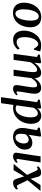

<svg xmlns="http://www.w3.org/2000/svg" viewBox="1490 -2086 850 3870"><g transform="rotate(90 1915.0 -151.0)"><path d="M324 -556.5Q391 -556.5 436.8 -530.5Q482.5 -504.5 506 -454.8Q529.5 -405 529.5 -334Q530 -266 510.2 -203.5Q490.5 -141 452.5 -92.5Q414.5 -44 360.5 -15.8Q306.5 12.5 238.5 12.5Q172.5 12.5 127 -13.5Q81.5 -39.5 58 -89Q34.5 -138.5 34 -208.5Q34 -278 53.8 -340.5Q73.5 -403 111.2 -451.8Q149 -500.5 202.8 -528.5Q256.5 -556.5 324 -556.5ZM309.5 -507Q279.5 -507 256.5 -488Q233.5 -469 216.8 -437.2Q200 -405.5 189 -366Q178 -326.5 172.8 -284.8Q167.5 -243 168 -204.5Q168 -146 178.5 -108.8Q189 -71.5 208.5 -54Q228 -36.5 255.5 -36.5Q285 -36.5 307.8 -55.5Q330.5 -74.5 347.2 -106.2Q364 -138 374.8 -177.5Q385.5 -217 390.8 -258.8Q396 -300.5 396 -339Q395.5 -397 386 -434Q376.5 -471 357.5 -489Q338.5 -507 309.5 -507Z M781 10Q696 10 647.2 -47.2Q598.5 -104.5 597.5 -209Q597 -269.5 616 -330.5Q635 -391.5 672.8 -442.5Q710.5 -493.5 767 -524.5Q823.5 -555.5 898.5 -555.5Q926.5 -555.5 960 -550.2Q993.5 -545 1016.5 -535L983.5 -411.5L957.5 -414Q945.5 -436.5 931.5 -455.2Q917.5 -474 902.8 -485.5Q888 -497 873.5 -497Q845 -497 818.5 -476.5Q792 -456 771.8 -418.5Q751.5 -381 739.8 -329.5Q728 -278 728.5 -216Q729.5 -163 740.8 -128.8Q752 -94.5 773.2 -77.8Q794.5 -61 826 -61Q855 -61 878.5 -69.5Q902 -78 921.2 -92Q940.5 -106 957 -123.5L978.5 -86Q964.5 -66.5 937.5 -44Q910.5 -21.5 871.2 -5.8Q832 10 781 10Z M1257 -543 1243 -413.5Q1259.5 -442 1282.2 -467.5Q1305 -493 1331.5 -513Q1358 -533 1387.2 -544.2Q1416.5 -555.5 1447 -555.5Q1483.5 -555.5 1507.2 -541Q1531 -526.5 1543.2 -496Q1555.5 -465.5 1556 -417.5Q1556 -410.5 1555.5 -401.8Q1555 -393 1554 -383.5Q1553 -374 1551.5 -364L1535 -379Q1552 -419 1575.2 -451.5Q1598.5 -484 1626.5 -507.2Q1654.5 -530.5 1686.2 -543Q1718 -555.5 1752 -555.5Q1805 -555.5 1837 -523.2Q1869 -491 1869 -419Q1869 -399.5 1865.2 -369.5Q1861.5 -339.5 1856.2 -306.5Q1851 -273.5 1846 -245Q1841.5 -218.5 1836.8 -189.8Q1832 -161 1828.2 -134.2Q1824.5 -107.5 1823.5 -88Q1823 -70.5 1827.5 -64.2Q1832 -58 1839.5 -58Q1849.5 -58 1860.5 -64Q1871.5 -70 1888 -84.5L1900.5 -58Q1894 -49 1876.5 -32.8Q1859 -16.5 1831.8 -3Q1804.5 10.5 1768 10.5Q1740 10.5 1723.8 1.5Q1707.5 -7.5 1701 -23Q1694.5 -38.5 1694.5 -58Q1695 -75 1698.8 -102.2Q1702.5 -129.5 1708 -160.8Q1713.5 -192 1718.5 -221.5Q1723 -250 1728.2 -282.8Q1733.5 -315.5 1737.2 -347Q1741 -378.5 1741 -404Q1740.5 -444.5 1729.5 -459.2Q1718.5 -474 1694 -474Q1674.5 -474 1652 -461.5Q1629.5 -449 1607.2 -426.8Q1585 -404.5 1565.5 -374.2Q1546 -344 1533 -308L1554 -381.5Q1553 -360 1550.8 -335.8Q1548.5 -311.5 1545.5 -287.2Q1542.5 -263 1539.5 -240.5L1508 0H1384.5L1415 -220Q1419.5 -249.5 1423.8 -282.2Q1428 -315 1431 -346.5Q1434 -378 1433.5 -402.5Q1433 -445.5 1421.8 -459.8Q1410.5 -474 1383 -474Q1366 -474 1345.8 -463Q1325.5 -452 1304.8 -433Q1284 -414 1265.5 -389.2Q1247 -364.5 1233 -337.5L1187 0H1064.5L1129 -471L1076.5 -496L1083 -529.5L1235 -555Z M1939 254 2039.5 -474 1985.5 -497.5 1992 -529.5 2148.5 -555 2169.5 -543 2161 -475Q2176.5 -496.5 2199.2 -515Q2222 -533.5 2250.5 -544.8Q2279 -556 2312 -556Q2366 -556 2402.5 -531.2Q2439 -506.5 2457.5 -460.5Q2476 -414.5 2476 -350Q2476 -296 2462 -243.8Q2448 -191.5 2421 -145.8Q2394 -100 2355 -64.8Q2316 -29.5 2266 -9.8Q2216 10 2156 10Q2141.5 10 2125.8 7.8Q2110 5.5 2095 2.5L2059.5 254ZM2103.5 -59Q2115.5 -50 2131.2 -45.5Q2147 -41 2166.5 -41Q2204 -41 2232.8 -59.8Q2261.5 -78.5 2282.8 -110Q2304 -141.5 2318 -181.8Q2332 -222 2338.5 -266.2Q2345 -310.5 2345 -352.5Q2345 -393.5 2336.5 -424.2Q2328 -455 2310.8 -471.8Q2293.5 -488.5 2267.5 -488.5Q2243 -488.5 2220.8 -476Q2198.5 -463.5 2181 -444Q2163.5 -424.5 2152.5 -404Z M3132.5 10.5Q3108 10.5 3090.2 2.8Q3072.5 -5 3064 -19.8Q3055.5 -34.5 3058 -57Q3059.5 -70 3062.5 -90.2Q3065.5 -110.5 3069.8 -137.8Q3074 -165 3079.2 -198.2Q3084.5 -231.5 3090.5 -270.2Q3096.5 -309 3103.2 -352.8Q3110 -396.5 3116.8 -444.2Q3123.5 -492 3130.5 -543.5H3254.5L3185.5 -93Q3182.5 -74.5 3187.5 -66.2Q3192.5 -58 3201.5 -58Q3211.5 -58 3222.2 -63.8Q3233 -69.5 3249.5 -84.5L3262 -57.5Q3255 -47.5 3237.8 -31.5Q3220.5 -15.5 3194.2 -2.5Q3168 10.5 3132.5 10.5ZM2739 11Q2694 11 2657.2 -3.2Q2620.5 -17.5 2596 -47.8Q2571.5 -78 2562.5 -125.2Q2553.5 -172.5 2564 -238L2603 -471.5L2550.5 -496L2556.5 -529.5L2710 -555L2734 -543L2696 -300.5Q2710.5 -316.5 2734.5 -334.5Q2758.5 -352.5 2789.5 -365.2Q2820.5 -378 2855 -378Q2895.5 -378 2927.2 -362.8Q2959 -347.5 2977.2 -313.5Q2995.5 -279.5 2995.5 -223.5Q2995.5 -176.5 2975.5 -134Q2955.5 -91.5 2920 -59Q2884.5 -26.5 2838 -7.8Q2791.5 11 2739 11ZM2748.5 -37.5Q2787 -37.5 2814.5 -62.5Q2842 -87.5 2857 -126.8Q2872 -166 2872 -207.5Q2872 -248.5 2853.2 -276.5Q2834.5 -304.5 2793 -304.5Q2776 -304.5 2756.2 -296.5Q2736.5 -288.5 2718.2 -275Q2700 -261.5 2687.5 -245.5Q2684 -225.5 2681.2 -204.2Q2678.5 -183 2676.5 -162Q2673.5 -119 2682.2 -91.2Q2691 -63.5 2708.5 -50.5Q2726 -37.5 2748.5 -37.5Z M3664 10Q3643 10 3628.2 3.5Q3613.5 -3 3603.5 -16.5Q3593.5 -30 3586.5 -50L3520.5 -259.5L3559.5 -252.5L3410 0H3284L3535 -308L3524 -230.5L3423.5 -450Q3417 -465 3408.8 -475.2Q3400.5 -485.5 3387.5 -485.5Q3374.5 -485.5 3364.5 -480.5Q3354.5 -475.5 3346.5 -468L3331 -497.5Q3337 -505.5 3354.2 -519Q3371.5 -532.5 3398.5 -543.5Q3425.5 -554.5 3461.5 -554.5Q3483 -554.5 3499 -548.2Q3515 -542 3525.5 -529.8Q3536 -517.5 3540.5 -499.5L3596 -298L3558.5 -303L3709 -542.5H3829.5L3582 -246L3593.5 -323.5L3697 -107.5Q3705.5 -89.5 3714 -77Q3722.5 -64.5 3736 -64.5Q3745.5 -64.5 3757 -70Q3768.5 -75.5 3784 -89.5L3801.5 -58.5Q3795 -49 3778 -32.8Q3761 -16.5 3732.8 -3.2Q3704.5 10 3664 10Z"/></g></svg>

Font: Merriweather 48pt SemiBold
Style: Italic
Weight: 600
Italic angle: -7.8°
Designer: Eben Sorkin
Foundry: Eben Sorkin
Version: Version 2.101